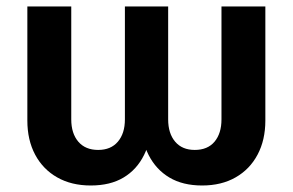

<svg xmlns="http://www.w3.org/2000/svg" viewBox="-20 -566 909 596"><path d="M261.7 9.8Q201.7 9.8 157.5 -15.4Q113.3 -40.5 89.1 -85.9Q64.9 -131.3 64.9 -191.9V-545.9H201.2V-195.3Q201.2 -151.9 223.1 -126.2Q245.1 -100.6 284.7 -100.6Q324.2 -100.6 345.9 -126.2Q367.7 -151.9 367.7 -195.3V-545.9H502V-195.3Q502 -151.9 523.7 -126.2Q545.4 -100.6 584.5 -100.6Q624.5 -100.6 646 -126.2Q667.5 -151.9 667.5 -195.3V-545.9H803.7V-191.9Q803.7 -131.3 779.5 -85.9Q755.4 -40.5 711.4 -15.4Q667.5 9.8 607.4 9.8Q547.4 9.8 505.9 -14.9Q464.4 -39.6 441.4 -84.7Q418.5 -129.9 414.6 -191.9H453.1Q449.7 -130.4 427.2 -85Q404.8 -39.6 363.5 -14.9Q322.3 9.8 261.7 9.8Z"/></svg>

Font: Inter
Style: 650
Weight: 650
Designer: Rasmus Andersson
Foundry: rsms
Version: Version 4.001;git-66647c0bb